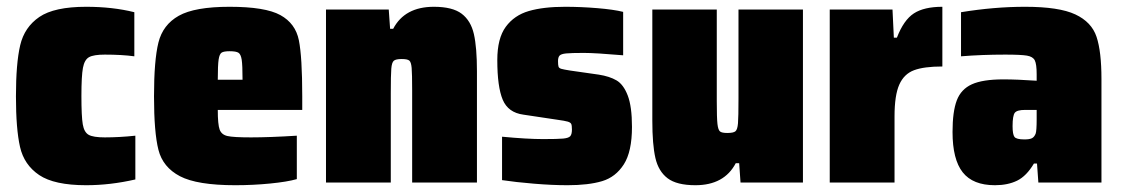

<svg xmlns="http://www.w3.org/2000/svg" viewBox="-20 -538 3306 566"><path d="M27 -254Q27 -351 39.5 -404.5Q52 -458 96 -488Q140 -518 234 -518Q312 -518 376 -502V-372Q339 -377 289 -377Q256 -377 242.5 -369.5Q229 -362 224.5 -338Q220 -314 220 -255Q220 -195 224 -171.5Q228 -148 241.5 -140.5Q255 -133 289 -133Q332 -133 379 -138V-9Q305 8 234 8Q140 8 95.5 -22Q51 -52 39 -105Q27 -158 27 -254Z M871 -214H622Q622 -171 627.5 -156Q633 -141 650.5 -137Q668 -133 720 -133Q775 -133 855 -138V-10Q827 -2 776.5 3Q726 8 674 8Q561 8 510.5 -18.5Q460 -45 447 -96.5Q434 -148 434 -254Q434 -360 447 -412.5Q460 -465 507 -491.5Q554 -518 657 -518Q762 -518 806.5 -493.5Q851 -469 861 -419.5Q871 -370 871 -254ZM622 -303H695Q695 -346 692.5 -362Q690 -378 683 -382.5Q676 -387 657 -387Q640 -387 633.5 -383Q627 -379 624.5 -362.5Q622 -346 622 -303Z M941 -510H1126L1130 -453H1139Q1173 -518 1259 -518Q1314 -518 1341 -497.5Q1368 -477 1377 -437.5Q1386 -398 1386 -328V0H1195V-271Q1195 -321 1193.5 -338Q1192 -355 1186.5 -359.5Q1181 -364 1164 -364Q1147 -364 1141 -359Q1135 -354 1133.5 -335.5Q1132 -317 1132 -263V0H941Z M1460 -7V-135Q1534 -128 1581 -128Q1624 -128 1640 -129.5Q1656 -131 1661 -136.5Q1666 -142 1666 -156Q1666 -168 1664 -172.5Q1662 -177 1653.5 -179.5Q1645 -182 1623 -185L1523 -200Q1478 -206 1462 -244Q1446 -282 1446 -361Q1446 -425 1471 -459Q1496 -493 1539 -505.5Q1582 -518 1646 -518Q1692 -518 1740.5 -514Q1789 -510 1817 -503V-375Q1735 -382 1701 -382Q1664 -382 1649 -380.5Q1634 -379 1629.5 -374Q1625 -369 1625 -358Q1625 -346 1626.5 -341.5Q1628 -337 1635 -335Q1642 -333 1661 -330L1745 -318Q1777 -313 1797.5 -301Q1818 -289 1830.5 -256.5Q1843 -224 1843 -164Q1843 -91 1819 -53.5Q1795 -16 1755 -4Q1715 8 1653 8Q1608 8 1554 3.5Q1500 -1 1460 -7Z M1903 -182V-510H2093V-239Q2093 -190 2095 -172.5Q2097 -155 2102.5 -150.5Q2108 -146 2124 -146Q2142 -146 2148 -151Q2154 -156 2155.5 -174.5Q2157 -193 2157 -247V-510H2347V0H2163L2159 -57H2149Q2115 8 2030 8Q1975 8 1948 -12.5Q1921 -33 1912 -72.5Q1903 -112 1903 -182Z M2426 -510H2611L2615 -427H2624Q2644 -479 2674 -498.5Q2704 -518 2758 -518V-342Q2704 -342 2674.5 -331Q2645 -320 2631 -288.5Q2617 -257 2617 -195V0H2426Z M2788 -149Q2788 -209 2800.5 -242Q2813 -275 2845 -289.5Q2877 -304 2938 -304Q2978 -304 3036 -300V-319Q3036 -349 3030.5 -360Q3025 -371 3007.5 -374Q2990 -377 2943 -377Q2875 -377 2813 -372V-502Q2911 -518 3002 -518Q3102 -518 3150 -495.5Q3198 -473 3212.5 -429.5Q3227 -386 3227 -305V0H3041L3037 -56H3028Q3006 -19 2978.5 -5.5Q2951 8 2913 8Q2848 8 2818 -30Q2788 -68 2788 -149ZM3033 -144Q3036 -152 3036 -187V-214H3002Q2978 -214 2971.5 -205.5Q2965 -197 2965 -166Q2965 -142 2970.5 -134.5Q2976 -127 3000 -127Q3015 -127 3022 -130.5Q3029 -134 3033 -144Z"/></svg>

Font: Saira Semi Condensed Black
Style: Regular
Weight: 900
Width: 4
Designer: Hector Gatti with collaboration of the Omnibus-Type team
Foundry: Omnibus-Type
Version: Version 1.001; ttfautohint (v1.8)